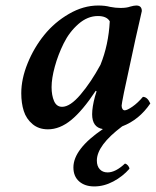

<svg xmlns="http://www.w3.org/2000/svg" viewBox="-20 -459 565 696"><path d="M344.2 -224.1Q373.5 -296.4 377.9 -381.8Q366.7 -400.9 335 -400.9Q297.4 -400.9 264.4 -372.1Q231.4 -343.3 210.9 -301.8Q190.4 -260.3 178.7 -217.5Q167 -174.8 167 -143.1Q167 -113.3 176 -92.5Q185.1 -71.8 205.1 -71.8Q234.4 -71.8 272.2 -116.5Q310.1 -161.1 344.2 -224.1ZM449.2 152.8Q424.8 180.7 390.9 198.7Q356.9 216.8 321.8 216.8Q287.6 216.8 266.8 198.5Q246.1 180.2 246.1 147.9Q246.1 81.5 353 8.8Q314 2.9 314 -44.9Q314 -70.8 324.2 -108.9L330.1 -127.9L327.1 -129.9Q279.3 -57.6 238 -23.9Q196.8 9.8 153.8 9.8Q120.1 9.8 97.7 -9.3Q75.2 -28.3 66.2 -56.6Q57.1 -85 57.1 -121.1Q57.1 -172.9 80.1 -229.5Q103 -286.1 140.4 -332.3Q177.7 -378.4 230 -408.7Q282.2 -439 335.9 -439Q361.3 -439 378.9 -434.1Q398.9 -430.2 417 -430.2Q439 -430.2 452.1 -435.1Q465.8 -439 474.1 -439Q494.1 -439 494.1 -418.9Q491.2 -405.8 484.6 -376.7Q478 -347.7 471.2 -317.9L429.2 -123Q420.9 -81.1 420.9 -76.2Q420.9 -68.4 424.1 -63.7Q427.2 -59.1 432.1 -59.1Q440.9 -59.1 460.2 -72.5Q479.5 -85.9 498 -107.9Q514.2 -107.9 524.9 -84Q484.4 -24.4 422.9 -1Q331.1 67.9 331.1 123Q331.1 143.1 341.6 154.5Q352.1 166 370.1 166Q398.9 166 433.1 133.8Q439 135.3 443.8 140.9Q448.7 146.5 449.2 152.8Z"/></svg>

Font: Common Serif SemiBold
Style: Italic
Weight: 600
Italic angle: -12°
Designer: Philipp H. Poll, Khaled Hosny
Foundry: Stefan Peev, Context Ltd.
Version: Version 1.026